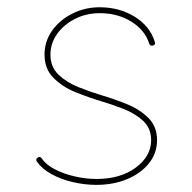

<svg xmlns="http://www.w3.org/2000/svg" viewBox="-20 -518 538 539"><path d="M409.2 -390.1Q401.4 -388.2 398.9 -395.5Q387.2 -433.1 349.1 -457Q311 -481 259.8 -481Q221.7 -481 190.2 -464.8Q158.7 -448.7 140.1 -422.4Q121.6 -396 121.6 -364.7Q121.6 -330.1 144.3 -308.3Q167 -286.6 200.7 -273.2Q234.4 -259.8 267.1 -250Q300.3 -240.2 335.9 -225.8Q371.6 -211.4 396.2 -187.3Q420.9 -163.1 420.9 -124.5Q420.9 -87.9 398.2 -59.6Q375.5 -31.2 336.9 -15.1Q298.3 1 250.5 1Q217.8 1 184.3 -6.8Q150.9 -14.6 124 -29.5Q97.2 -44.4 83.5 -64.5Q79.1 -70.8 85.4 -75.2Q92.3 -80.1 97.2 -73.2Q108.9 -55.7 134 -42.7Q159.2 -29.8 190.2 -22.7Q221.2 -15.6 250.5 -15.6Q318.4 -15.6 361.3 -47.6Q404.3 -79.6 404.3 -124.5Q404.3 -157.7 382.1 -178.5Q359.9 -199.2 326.9 -212.2Q293.9 -225.1 262.2 -234.4Q228 -244.6 191.4 -259.5Q154.8 -274.4 129.9 -299.6Q105 -324.7 105 -364.7Q105 -401.9 126.2 -431.9Q147.5 -461.9 182.9 -479.7Q218.3 -497.6 259.8 -497.6Q314.9 -497.6 357.9 -471.2Q400.9 -444.8 414.6 -400.4Q417.5 -392.1 409.2 -390.1Z"/></svg>

Font: Mikhak-DS1-FD Thin
Style: Regular
Weight: 100
Designer: Amin Abedi
Version: Version 3.2